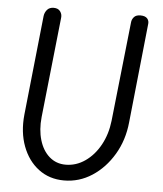

<svg xmlns="http://www.w3.org/2000/svg" viewBox="-54 -820 740 872"><g transform="rotate(5 315.5 -383.5)"><path d="M270 5Q203 5 154 -32Q105 -69 81 -133Q57 -197 65 -277L113 -731Q115 -747 125.5 -759.5Q136 -772 156 -772Q176 -772 185.5 -759Q195 -746 193 -730L144 -273Q138 -215 152 -168Q166 -121 197 -94Q228 -67 271 -67Q319 -67 360 -95.5Q401 -124 428 -173Q455 -222 462 -284L511 -736Q512 -750 521.5 -761Q531 -772 551 -772Q573 -772 582.5 -761Q592 -750 589 -733L542 -284Q534 -202 495 -136.5Q456 -71 397.5 -33Q339 5 270 5Z"/></g></svg>

Font: Edu SA Beginner Medium
Style: Regular
Weight: 500
Version: Version 1.003